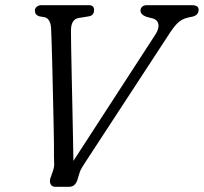

<svg xmlns="http://www.w3.org/2000/svg" viewBox="-20 -720 786 740"><path d="M521.5 -679.5Q521.5 -688.5 528.2 -694.2Q535 -700 545 -700H719Q745.5 -700 745.5 -682.5Q745.5 -662 722.5 -656L703.5 -652Q679 -646 663.5 -630.2Q648 -614.5 629 -584.5L309 -95Q302 -84 295.5 -73.5Q289 -63 285.5 -50.5L279.5 -30.5Q276 -17 268 -8.5Q260 0 246 0H193Q180 0 175 -10.2Q170 -20.5 174.5 -34L183.5 -59.5Q189 -75 188.8 -87.8Q188.5 -100.5 188 -116Q188.5 -128.5 188 -163.8Q187.5 -199 186.5 -248Q185.5 -297 184.2 -351.8Q183 -406.5 181.8 -458Q180.5 -509.5 179.2 -549.8Q178 -590 177 -609.5Q175 -647.5 152.5 -653.5L132 -657Q114.5 -662 114.5 -679.5Q114.5 -688 121.8 -694Q129 -700 138.5 -700H323Q342.5 -700 342.5 -681Q342.5 -660.5 322.5 -657L282.5 -650.5Q253.5 -645 253.5 -602Q253.5 -583 254.2 -539Q255 -495 256.2 -436.8Q257.5 -378.5 258.8 -316.2Q260 -254 261.2 -197Q262.5 -140 263 -100L577 -584Q593 -607.5 590.8 -624.8Q588.5 -642 572 -648L543.5 -655.5Q521.5 -664 521.5 -679.5Z"/></svg>

Font: Fraunces 9pt S100 Light
Style: Italic
Weight: 300
Italic angle: -16°
Version: Version 1.000; ttfautohint (v1.8.3)